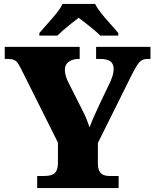

<svg xmlns="http://www.w3.org/2000/svg" viewBox="-20 -951 783 971"><path d="M168 0V-61H203Q225 -61 240.5 -66Q256 -71 264.5 -85.5Q273 -100 273 -128V-230L88 -600Q78 -620 70 -631.5Q62 -643 50.5 -648Q39 -653 17 -653H4V-714H383V-653H379Q347 -653 327.5 -638.5Q308 -624 308 -598Q308 -587 311.5 -572Q315 -557 322 -542L396 -395Q410 -368 417.5 -349Q425 -330 433 -307Q443 -334 456.5 -364.5Q470 -395 485 -427L539 -540Q550 -566 552.5 -580.5Q555 -595 555 -600Q555 -629 538 -641Q521 -653 485 -653H466V-714H741V-653H729Q710 -653 698 -646.5Q686 -640 675 -623.5Q664 -607 648 -576L475 -228V-126Q475 -99 483 -85Q491 -71 504 -66Q517 -61 532 -61H580V0ZM179 -784Q195 -803 218.5 -829Q242 -855 264 -882Q286 -909 296 -931H461Q472 -909 493.5 -882Q515 -855 539 -829Q563 -803 578 -784V-771H487Q477 -782 456.5 -799Q436 -816 414.5 -833Q393 -850 378 -861Q363 -850 341.5 -833Q320 -816 300.5 -799Q281 -782 270 -771H179Z"/></svg>

Font: Noto Serif Tibetan Black
Style: Regular
Weight: 900
Version: Version 2.103